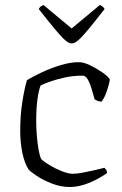

<svg xmlns="http://www.w3.org/2000/svg" viewBox="-20 -749 488 769"><path d="M259 0Q223 0 187.5 -14Q152 -28 126.5 -45Q101 -62 94 -71Q78 -96 69.5 -137Q61 -178 61 -225Q61 -288 69.5 -341.5Q78 -395 88 -428Q111 -442 147 -459Q183 -476 222.5 -488Q262 -500 296 -500Q315 -500 341 -487.5Q367 -475 390 -459Q413 -443 420 -431Q417 -410 407.5 -383Q398 -356 387 -342Q378 -342 371 -345Q364 -348 359 -351Q354 -369 347.5 -391.5Q341 -414 332 -430Q323 -446 311 -446Q273 -446 239 -438.5Q205 -431 180 -422Q155 -413 143 -407Q136 -391 130.5 -355Q125 -319 125 -263Q125 -236 127.5 -205.5Q130 -175 134.5 -149.5Q139 -124 145 -112Q156 -101 179.5 -87Q203 -73 228.5 -63Q254 -53 271 -53Q288 -53 314 -58Q340 -63 364 -68.5Q388 -74 398 -77Q400 -75 404 -70.5Q408 -66 409 -56Q375 -32 335.5 -16Q296 0 259 0ZM267 -575Q256 -575 241 -588Q226 -601 201 -631Q176 -661 135 -713Q136 -715 140 -720Q144 -725 154 -729L267 -635L380 -729Q390 -725 394 -720Q398 -715 399 -713Q357 -659 332 -629Q307 -599 292.5 -587Q278 -575 267 -575Z"/></svg>

Font: Texturina Thin
Style: Regular
Weight: 100
Designer: Guillermo Torres Carreño
Foundry: Omnibus-Type
Version: Version 1.002; ttfautohint (v1.8.3)